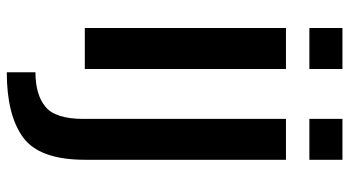

<svg xmlns="http://www.w3.org/2000/svg" viewBox="-252 -548 1030 566"><g transform="rotate(90 263.0 -265.0)"><path d="M62.5 0H183.5V-593H62.5ZM62.5 -759.5V-662H183.5V-759.5ZM193 230Q319.5 230 385.2 181.8Q451 133.5 451 -0.5V-593H330.5V4Q330.5 86.5 294.8 116Q259 145.5 193 145.5ZM330.5 -759.5V-662H451V-759.5Z"/></g></svg>

Font: Anybody Thin Medium
Style: Regular
Weight: 500
Version: Version 1.113;gftools[0.9.25]